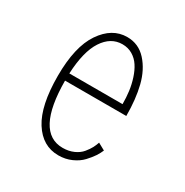

<svg xmlns="http://www.w3.org/2000/svg" viewBox="-128 -617 706 733"><g transform="rotate(30 225.0 -250.5)"><path d="M367 -92Q361.5 -78.5 351.8 -63.5Q342 -48.5 325.2 -30.5Q308.5 -12.5 282.2 -0.8Q256 11 225 11Q155 11 113.5 -54.8Q72 -120.5 72 -251Q72 -380 117 -446Q162 -512 228 -512Q278.5 -512 312.5 -474.5Q346.5 -437 360.8 -379.8Q375 -322.5 375 -249H105Q106 -22 225 -22Q251.5 -22 272.8 -31.5Q294 -41 306.5 -56.2Q319 -71.5 325.5 -84Q332 -96.5 336 -109ZM226 -479Q175 -479 142.5 -429.2Q110 -379.5 105.5 -281H340Q340 -310 336.5 -337Q333 -364 324.5 -390.2Q316 -416.5 303.2 -436Q290.5 -455.5 270.8 -467.2Q251 -479 226 -479Z"/></g></svg>

Font: League Mono Condensed Thin
Style: Regular
Weight: 100
Width: 1
Designer: Tyler Finck
Foundry: The League of Moveable Type / Tyler Finck
Version: Version 2.210